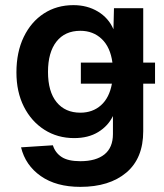

<svg xmlns="http://www.w3.org/2000/svg" viewBox="-20 -566 640 748"><path d="M293 162Q199 162 139 120Q79 78 62 8L186 0Q195 29 220 45.5Q245 62 293 62Q354 62 387 35.5Q420 9 420 -44V-114Q401 -75 362.5 -51.5Q324 -28 269 -28Q204 -28 153 -60.5Q102 -93 73 -150.5Q44 -208 44 -284Q44 -363 72.5 -422Q101 -481 151 -513.5Q201 -546 266 -546Q320 -546 361.5 -521Q403 -496 422 -452L424 -534H538V-322H584V-240H538V-55Q538 51 472 106.5Q406 162 293 162ZM293 -127Q341 -127 373.5 -156Q406 -185 416 -240H295V-322H418Q410 -382 376.5 -414Q343 -446 293 -446Q233 -446 200 -404Q167 -362 167 -286Q167 -209 200.5 -168Q234 -127 293 -127Z"/></svg>

Font: Geist Mono SemiBold
Style: Regular
Weight: 600
Monospace: yes
Designer: Basement.studio, Andrés Briganti, Mateo Zaragoza
Foundry: Basement.studio, Vercel, Andrés Briganti, Guido Ferreyra, Mateo Zaragoza
Version: Version 1.500; ttfautohint (v1.8.4.7-5d5b)